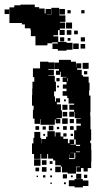

<svg xmlns="http://www.w3.org/2000/svg" viewBox="-116 -797 459 834"><path d="M38 -600V-640H18V-668H16V-674H-8V-691H-21V-697H-75V-765H-54V-774H-27V-777H35V-766H54V-760H78V-739H82V-758H106V-734H87V-733H106V-734H107V-763H141V-734H142V-730H168V-702H144V-699H167V-673H144V-667H165V-645H143V-666H136V-644H116V-639H137V-615H173V-611H199V-581H173V-577H135V-584H112V-608H135V-613H111V-609H90V-600ZM142 -758H166V-734H142ZM-76 -736H-96V-756H-76ZM177 -753H191V-739H177ZM237 -753H251V-739H237ZM171 -699H197V-673H171ZM174 -666H194V-646H174ZM206 -664H222V-648H206ZM163 -635V-617H145V-635ZM235 -635H253V-617H235ZM190 -632V-620H178V-632ZM202 -608H226V-584H202ZM234 -606H254V-586H234ZM280 -146H281V-96H280V-67H265V-52H247V-67H236V-51H216V-71H232V-73H214V-43H178V-48H153V-73H148V-79H124V-100H115V-108H93V-128H89V-108H63V-128H60V-107H32V-128H23V-174H29V-198H33V-224H59V-198H63V-174H64V-193H84V-203H90V-227H122V-204H125V-222H147V-204H159V-194H179V-175H186V-191H206V-171H190V-169H213V-191H206V-231H216V-251H235V-260H215V-282H235V-284H209V-311H207V-290H185V-312H206V-320H185V-342H206V-347H182V-371H176V-381H156V-401H173V-412H157V-430H173V-441H156V-461H173V-463H148V-485H145V-472H127V-490H140V-497H122V-525H140V-537H192V-529H214V-504H215V-522H237V-500H219V-494H239V-470H245V-464H269V-438H273V-404H271V-382H277V-310H276V-292H277V-235H280V-187H276V-175H280ZM94 -469V-467H122V-442H127V-400H119V-378H123V-356H127V-370H145V-352H131V-344H149V-318H153V-284H129V-281H146V-261H126V-278H122V-255H60V-279H58V-259H34V-282H27V-320H30V-338H23V-384H24V-413H25V-442H33V-462H27V-500H58V-529H94V-526H121V-496H94V-493H118V-469ZM243 -524H269V-498H243ZM263 -488V-474H249V-488ZM129 -458H143V-444H129ZM176 -444H178V-458H176ZM140 -425V-417H132V-425ZM162 -357V-365H170V-357ZM177 -320H155V-342H177ZM176 -311V-291H156V-311ZM178 -259H154V-283H178ZM187 -280H205V-262H187ZM116 -251V-231H96V-251ZM54 -249V-233H38V-249ZM174 -249V-233H158V-249ZM188 -249H204V-233H188ZM69 -248H83V-234H69ZM141 -246V-236H131V-246ZM159 -218H173V-204H159ZM201 -216V-206H191V-216ZM80 -215V-207H72V-215ZM214 -163H232V-168H214ZM231 -136V-139H214V-136ZM211 -109V-133H190V-132H207V-110H185V-127H184V-106H208V-109ZM60 -77H32V-105H60ZM86 -81H66V-101H86ZM112 -85H100V-97H112ZM148 -49H124V-73H148ZM86 -51H66V-71H86ZM54 -53H38V-69H54ZM110 -57H102V-65H110ZM215 -20V-42H237V-20ZM175 -22H157V-40H175ZM249 -24V-38H263V-24ZM81 -26H71V-36H81ZM110 -27H102V-35H110ZM192 -27V-35H200V-27ZM49 -28H43V-34H49ZM208 -19H244V-13H268V11H244V17H208V12H183V-14H208ZM170 3H162V-5H170ZM109 2H103V-4H109Z"/></svg>

Font: Rubik-Storm
Style: Regular
Weight: 400
Designer: NaN (generative design), Hubert & Fischer (Rubik source font outlines)
Foundry: NaN, Hubert & Fischer
Version: Version 1.000